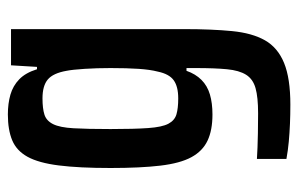

<svg xmlns="http://www.w3.org/2000/svg" viewBox="-155 -403 758 488"><g transform="rotate(-90 224.0 -159.0)"><path d="M202 200Q177 200 153.5 199Q130 198 108 196Q86 194 64 190V115Q78 116 93.5 116.5Q109 117 129.5 117.5Q150 118 180 118Q221 118 244 111.5Q267 105 278 87.5Q289 70 292 39Q295 8 295 -40V-64H288Q280 -41 265 -26Q250 -11 228 -4.5Q206 2 177 2Q137 2 110.5 -10.5Q84 -23 68.5 -51.5Q53 -80 47 -130.5Q41 -181 41 -257Q41 -337 47.5 -388.5Q54 -440 69.5 -468Q85 -496 111.5 -507Q138 -518 177 -518Q205 -518 227.5 -511.5Q250 -505 266.5 -489Q283 -473 292 -444H298L302 -510H394V-69Q394 0 389 51.5Q384 103 365.5 135.5Q347 168 308 184Q269 200 202 200ZM218 -85Q248 -85 264 -96.5Q280 -108 286 -137Q291 -156 293 -185.5Q295 -215 295 -257Q295 -292 293 -323Q291 -354 288 -369Q282 -403 266 -416.5Q250 -430 218 -430Q192 -430 176.5 -425Q161 -420 152.5 -403Q144 -386 142 -351Q140 -316 140 -257Q140 -197 142.5 -161.5Q145 -126 153.5 -110Q162 -94 177.5 -89.5Q193 -85 218 -85Z"/></g></svg>

Font: Saira Condensed SemiBold
Style: Regular
Weight: 600
Width: 3
Designer: Hector Gatti with collaboration of the Omnibus-Type team
Foundry: Omnibus-Type
Version: Version 1.100